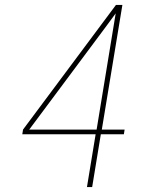

<svg xmlns="http://www.w3.org/2000/svg" viewBox="-20 -755 640 775"><path d="M331 0 366 -213H70L73 -232L448 -735H474L391 -232H483L480 -213H387L352 0ZM98 -232H370L447 -701L411 -652Z"/></svg>

Font: Iosevka SS04 Th Ex Obl
Style: Regular
Weight: 100
Width: 7
Italic angle: -9°
Monospace: yes
Designer: Belleve Invis
Foundry: Belleve Invis
Version: Version 19.0.0; ttfautohint (v1.8.4)